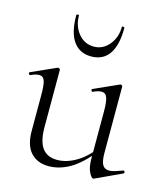

<svg xmlns="http://www.w3.org/2000/svg" viewBox="-99 -705 687 791"><g transform="rotate(15 245.0 -309.5)"><path d="M180 7Q132 7 104 -23.5Q76 -54 76 -115V-270Q76 -311 70 -328.5Q64 -346 47 -346Q32 -346 11 -336Q7 -334 4.5 -340Q2 -346 6 -347L111 -394Q113 -395 115 -395Q117 -395 120 -393Q123 -391 123 -388V-145Q123 -84 144 -55.5Q165 -27 207 -27Q248 -27 289 -51.5Q330 -76 361 -119L366 -108Q317 -46 272 -19.5Q227 7 180 7ZM389 -388V-105Q389 -71 397.5 -55.5Q406 -40 426 -40Q437 -40 450 -44Q463 -48 482 -55Q487 -57 489 -51.5Q491 -46 487 -44L375 8Q373 9 371 9Q364 9 353.5 -11.5Q343 -32 343 -71V-270Q343 -311 336.5 -328.5Q330 -346 313 -346Q298 -346 277 -336Q273 -334 271 -340Q269 -346 273 -347L378 -394Q380 -395 381 -395Q383 -395 386 -393Q389 -391 389 -388ZM130 -623Q130 -627 135.5 -627.5Q141 -628 141 -626Q141 -580 167 -548.5Q193 -517 233 -517Q271 -517 297.5 -548.5Q324 -580 324 -626Q324 -628 329.5 -627.5Q335 -627 335 -623Q335 -550 309 -512.5Q283 -475 233 -475Q183 -475 156.5 -512.5Q130 -550 130 -623Z"/></g></svg>

Font: Cormorant Garamond Light Light
Style: Regular
Weight: 300
Version: Version 4.001